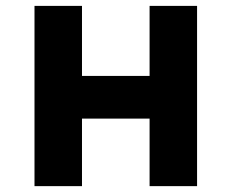

<svg xmlns="http://www.w3.org/2000/svg" viewBox="-20 -635 790 655"><path d="M97.7 0V-614.9H259.7V-376H490.3V-614.9H652.3V0H490.3V-230.4H259.7V0Z"/></svg>

Font: Martian Mono SemiExpanded
Style: Regular
Weight: 400
Width: 6
Monospace: yes
Designer: Roman Shamin
Foundry: Evil Martians
Version: Version 1.000